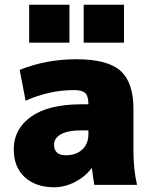

<svg xmlns="http://www.w3.org/2000/svg" viewBox="-20 -780 651 810"><path d="M333 -600V-760H503V-600ZM103 -600V-760H273V-600ZM323 -340H353Q353 -374 340 -387Q327 -400 293 -400Q188 -400 88 -355L63 -485Q173 -530 303 -530Q433 -530 488 -481.5Q543 -433 543 -320V-140Q543 -68 558 0H378Q372 -34 368 -70H366Q339 -34 296 -12Q253 10 208 10Q131 10 84.5 -32.5Q38 -75 38 -150Q38 -236 111.5 -288Q185 -340 323 -340ZM208 -170Q208 -125 258 -125Q301 -125 327 -149Q353 -173 353 -215V-230H323Q266 -230 237 -213.5Q208 -197 208 -170Z"/></svg>

Font: M PLUS 1p Black
Style: Regular
Weight: 900
Version: Version 1.061